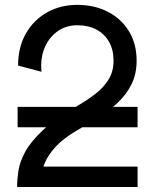

<svg xmlns="http://www.w3.org/2000/svg" viewBox="-20 -752 622 772"><path d="M533.2 -240.2V-322.3H50.8V-240.2ZM147 -463.4Q146.5 -469.7 146 -475.8Q145.5 -481.9 145.5 -488.3Q145.5 -532.2 163.6 -569.1Q181.6 -606 214.4 -628.2Q247.1 -650.4 291 -650.4Q335 -650.4 367.7 -633.1Q400.4 -615.7 418.5 -583.7Q436.5 -551.8 436.5 -507.8H529.3Q529.3 -576.2 498.3 -626.7Q467.3 -677.2 413.3 -704.8Q359.4 -732.4 291 -732.4Q222.7 -732.4 168.7 -701.9Q114.7 -671.4 83.7 -616.5Q52.7 -561.5 52.7 -488.3ZM48.8 0Q59.1 0 71 0Q83 0 95.2 0Q107.4 0 119.4 0Q131.3 0 141.6 0Q141.6 -16.6 144.5 -42Q147.5 -67.4 160.9 -98.6Q174.3 -129.9 204.8 -163.1Q235.4 -196.3 291 -228.5Q335.4 -254.4 377.9 -281.2Q420.4 -308.1 454.6 -340.3Q488.8 -372.6 509 -413.6Q529.3 -454.6 529.3 -507.8H436.5Q436.5 -463.9 416 -431.4Q395.5 -398.9 362.3 -373.5Q329.1 -348.1 291 -326.2Q202.1 -274.9 152.6 -228.5Q103 -182.1 81.1 -141.1Q59.1 -100.1 54 -64.7Q48.8 -29.3 48.8 0ZM93.8 -82 141.6 0H533.2V-82Z"/></svg>

Font: Giphurs SC
Style: Regular
Weight: 400
Version: Version 0.920